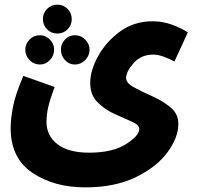

<svg xmlns="http://www.w3.org/2000/svg" viewBox="-20 -579 851 830"><path d="M26 -26Q26 105 120 168Q214 231 348 231Q476 231 566 187.5Q656 144 703.5 80Q751 16 751 -44Q751 -87 717 -115Q683 -143 638 -163Q593 -183 559 -201.5Q525 -220 525 -242Q525 -269 557.5 -306Q590 -343 642 -343Q664 -343 689 -333.5Q714 -324 734 -313L792 -439Q763 -458 723 -472.5Q683 -487 640 -487Q559 -487 498.5 -442.5Q438 -398 404 -336Q370 -274 370 -220Q370 -168 402 -136.5Q434 -105 476 -86Q518 -67 550 -53Q582 -39 582 -22Q582 8 524 44.5Q466 81 365 81Q276 81 228.5 44.5Q181 8 181 -53Q181 -83 188.5 -116Q196 -149 216 -203L81 -251Q46 -170 36 -116.5Q26 -63 26 -26ZM227.8 -434Q254.4 -434 272.3 -452.4Q290.2 -470.7 290.2 -496.4Q290.2 -522.1 272.3 -540.4Q254.4 -558.8 227.8 -558.8Q201.2 -558.8 183.3 -540.4Q165.5 -522.1 165.5 -496.4Q165.5 -470.7 183.3 -452.4Q201.2 -434 227.8 -434ZM152.6 -300.1Q177.4 -300.1 195.7 -319.4Q214.1 -338.6 214.1 -364.3Q214.1 -389.1 195.7 -407.9Q177.4 -426.7 152.6 -426.7Q126 -426.7 107.7 -407.9Q89.3 -389.1 89.3 -364.3Q89.3 -338.6 107.7 -319.4Q126 -300.1 152.6 -300.1ZM304 -300.1Q329.6 -300.1 348.4 -319.4Q367.2 -338.6 367.2 -364.3Q367.2 -389.1 348.4 -407.9Q329.6 -426.7 304 -426.7Q278.3 -426.7 260.8 -407.9Q243.4 -389.1 243.4 -364.3Q243.4 -338.6 260.8 -319.4Q278.3 -300.1 304 -300.1Z"/></svg>

Font: Noto Sans Arabic SemiCondensed Extra
Style: Regular
Weight: 800
Width: 4
Designer: Nadine Chahine - Monotype Design Team
Foundry: Monotype Imaging Inc.
Version: Version 1.902